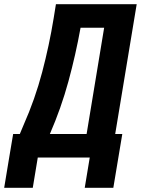

<svg xmlns="http://www.w3.org/2000/svg" viewBox="-74 -755 675 920"><path d="M332 145H469L512 -113H478L581 -735H194L183 -667Q162 -538 128 -409Q94 -280 39 -156L21 -113H-11L-30 0H356ZM341 -113H165Q219 -237 254 -365.5Q289 -494 312 -622H425ZM-54 145H83L107 0H-30Z"/></svg>

Font: Iosevka Sparkle Extrabold
Style: Italic
Weight: 800
Italic angle: -9°
Designer: Belleve Invis
Foundry: Belleve Invis
Version: Version 4.5.0; ttfautohint (v1.8.3)